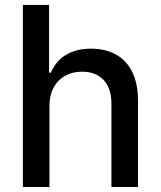

<svg xmlns="http://www.w3.org/2000/svg" viewBox="-20 -747 642 767"><path d="M176.1 -727.3V-456.7H182.9Q192.5 -478.7 207 -496.4Q221.6 -514.2 241.5 -526.6Q261.4 -539.1 286.9 -545.8Q312.5 -552.6 344.5 -552.6Q386.7 -552.6 421.2 -539.6Q455.6 -526.6 480.1 -500.7Q504.6 -474.8 517.9 -436.4Q531.2 -398.1 531.2 -346.9V0H425.1V-334.2Q425.1 -364 417.1 -387.6Q409.1 -411.2 394 -427.4Q378.9 -443.5 357.2 -452.1Q335.6 -460.6 308.2 -460.6Q279.8 -460.6 255.9 -451.5Q231.9 -442.5 214.5 -424.9Q197.1 -407.3 187.3 -381.9Q177.6 -356.5 177.6 -323.9V0H71.4V-727.3Z"/></svg>

Font: Cannonade Med
Style: Regular
Weight: 500
Designer: Rasmus Andersson
Foundry: rsms
Version: Version 3.012;git-f93a4a705